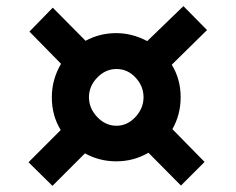

<svg xmlns="http://www.w3.org/2000/svg" viewBox="-20 -653 768 626"><path d="M259 -520Q305 -545 359 -545Q411 -545 460 -519L578 -633L655 -555L540 -442Q569 -395 569 -336Q569 -279 542 -232L647 -125L570 -48L464 -155Q416 -127 359 -127Q304 -127 257 -153L151 -47L73 -124L178 -229Q149 -276 149 -336Q149 -394 179 -445L76 -550L152 -628ZM270 -336Q270 -300 297 -271.5Q324 -243 360 -243Q395 -243 421.5 -271.5Q448 -300 448 -336Q448 -372 422 -400Q396 -428 360 -428Q324 -428 297 -400Q270 -372 270 -336Z"/></svg>

Font: Martel Heavy
Style: Regular
Weight: 900
Designer: Dan Reynolds
Foundry: Dan Reynolds
Version: Version 1.001; ttfautohint (v1.1) -l 5 -r 5 -G 72 -x 0 -D la